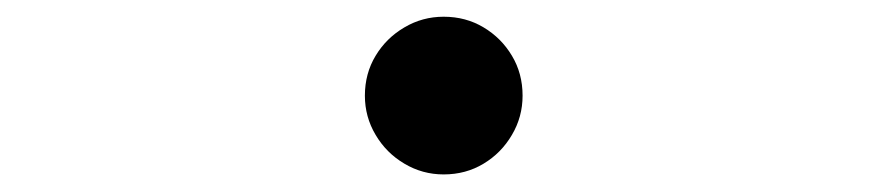

<svg xmlns="http://www.w3.org/2000/svg" viewBox="-20 -492 1040 225"><path d="M499.9 -287.6Q475 -287.6 453.9 -300.2Q432.7 -312.7 420.2 -333.9Q407.6 -355 407.6 -379.9Q407.6 -405.9 420.2 -426.7Q432.7 -447.5 453.9 -459.9Q475 -472.4 499.9 -472.4Q525.9 -472.4 546.7 -459.9Q567.5 -447.5 579.9 -426.7Q592.4 -405.9 592.4 -379.9Q592.4 -355 579.9 -333.9Q567.5 -312.7 546.7 -300.2Q525.9 -287.6 499.9 -287.6Z"/></svg>

Font: Noto Serif KR
Style: Regular
Weight: 200
Designer: Ryoko NISHIZUKA 西塚涼子 (kana & ideographs); Frank Grießhammer (Latin, Greek & Cyrillic); Wenlong ZHANG 张文龙 (bopomofo); San
Foundry: Adobe
Version: Version 2.001;hotconv 1.1.0;makeotfexe 2.6.0